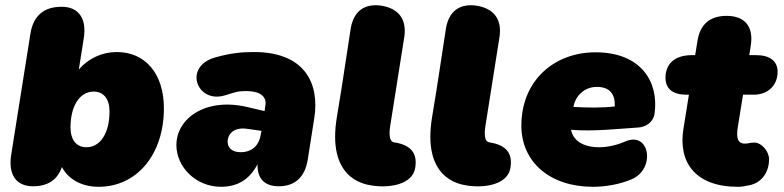

<svg xmlns="http://www.w3.org/2000/svg" viewBox="-20 -706 3015 738"><path d="M359 12C507 12 610 -113 610 -290C610 -422 539 -506 429 -506C373 -506 320 -482 283 -439L302 -559C314 -635 282 -680 217 -680C148 -680 108 -645 97 -577L23 -111C11 -35 42 10 107 10C164 10 201 -15 218 -64C243 -16 295 12 359 12ZM312 -140C283 -140 263 -156 255 -185C252 -194 251 -204 251 -216C251 -298 286 -354 340 -354C378 -354 401 -326 401 -278C401 -195 366 -140 312 -140Z M830 12C889 12 938 -13 970 -75C968 -18 999 10 1051 10C1114 10 1152 -25 1163 -93L1188 -252C1209 -385 1152 -506 956 -506C907 -506 867 -502 806 -485C683 -449 737 -308 843 -339C884 -351 891 -356 926 -356C980 -356 1006 -335 1000 -300L997 -279L933 -294C772 -333 658 -252 658 -148C658 -66 731 12 830 12ZM855 -161C855 -191 879 -218 929 -211L985 -203L982 -187C976 -149 950 -121 905 -121C873 -121 855 -137 855 -161Z M1576 -61C1585 -116 1561 -149 1494 -159C1471 -163 1478 -210 1480 -223L1534 -564C1544 -631 1513 -673 1447 -684C1381 -694 1339 -663 1328 -596C1305 -450 1300 -406 1275 -257C1236 -23 1375 2 1409 7C1478 18 1566 3 1576 -61Z M1942 -61C1951 -116 1927 -149 1860 -159C1837 -163 1844 -210 1846 -223L1900 -564C1910 -631 1879 -673 1813 -684C1747 -694 1705 -663 1694 -596C1671 -450 1666 -406 1641 -257C1602 -23 1741 2 1775 7C1844 18 1932 3 1942 -61Z M2259 12C2307 12 2361 3 2408 -17C2501 -56 2478 -204 2383 -162C2356 -150 2318 -140 2284 -140C2222 -140 2183 -165 2175 -207C2263 -200 2356 -211 2435 -216C2460 -218 2491 -234 2496 -270C2513 -390 2445 -505 2269 -505C2110 -505 1984 -396 1984 -223C1984 -83 2094 12 2259 12ZM2184 -295 2185 -299C2191 -333 2223 -372 2274 -372C2324 -372 2345 -344 2343 -297C2295 -291 2240 -292 2184 -295Z M2816 12C2834 12 2840 10 2860 6C2900 -1 2936 -36 2936 -94C2936 -124 2908 -158 2879 -158C2862 -158 2859 -154 2842 -154C2819 -154 2808 -171 2816 -218L2836 -342H2877C2934 -342 2969 -380 2969 -430C2969 -472 2938 -494 2887 -494H2860L2866 -532C2877 -604 2843 -645 2773 -645C2709 -645 2671 -613 2661 -549L2652 -494H2639C2576 -494 2538 -463 2538 -407C2538 -364 2567 -342 2618 -342H2628L2607 -211C2586 -83 2652 12 2816 12Z"/></svg>

Font: SN Pro Black
Style: Italic
Weight: 900
Italic angle: -9°
Designer: Tobias Whetton
Foundry: Supernotes
Version: Version 1.001;Glyphs 3.2 (3249)